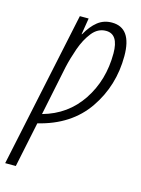

<svg xmlns="http://www.w3.org/2000/svg" viewBox="-162 -609 668 907"><g transform="rotate(15 172.0 -155.0)"><path d="M7 231 53 10Q210 -28 289 -143Q368 -258 368 -403Q368 -541 271 -541Q231 -541 201.5 -517.5Q172 -494 148 -451H146L159 -531H116L-45 231ZM113 -280Q123 -325 140.5 -375Q158 -425 186 -460.5Q214 -496 254 -496Q315 -496 315 -402Q315 -271 248.5 -171Q182 -71 63 -38Z"/></g></svg>

Font: Noto Sans Display Condensed Light
Style: Italic
Weight: 300
Width: 3
Designer: Monotype Design team
Foundry: Monotype Imaging Inc.
Version: 1.000